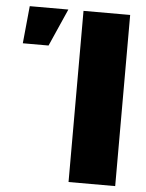

<svg xmlns="http://www.w3.org/2000/svg" viewBox="-52 -771 619 813"><g transform="rotate(5 257.0 -364.0)"><path d="M468.3 -727.5V0H270V-727.5ZM25.9 -568.4 41.5 -727.5H205.6L135.3 -568.4Z"/></g></svg>

Font: Inter 17pt Black
Style: Regular
Weight: 900
Version: Version 4.001;git-66647c0bb